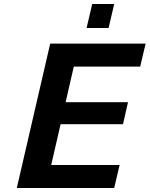

<svg xmlns="http://www.w3.org/2000/svg" viewBox="-20 -940 748 960"><path d="M64 0 231 -722H708L681 -607H349L308 -429H620L595 -319H283L236 -115H578L551 0ZM413 -800 441 -920H551L523 -800Z"/></svg>

Font: Perun
Style: Bold Italic
Weight: 700
Italic angle: -12°
Foundry: Copyright (c) Stefan Peev, Context Ltd, 2016
Version: Version 1.027